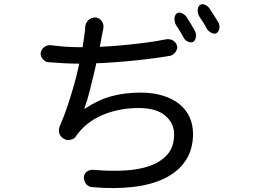

<svg xmlns="http://www.w3.org/2000/svg" viewBox="-20 -862 1240 935"><path d="M444 -777Q453 -777 461.5 -772Q470 -767 475.5 -759.5Q481 -752 483 -742.5Q485 -733 483 -722L482 -716Q481 -714 480.5 -710.5Q480 -707 479 -702.5Q478 -698 476 -687Q472 -665 466 -634Q516 -636 569 -641Q624 -646 680.5 -653Q737 -660 791 -671Q800 -672 809.5 -670Q819 -668 826 -662.5Q833 -657 838 -649Q843 -641 843 -631Q843 -625 840 -618Q837 -611 831.5 -605Q826 -599 820 -595Q814 -591 807 -590Q755 -581 700 -574.5Q645 -568 589.5 -563Q534 -558 478 -555Q463 -554 449 -554L441 -518Q429 -468 417 -420Q405 -372 392 -337Q391 -334 392 -333Q393 -332 394 -333Q458 -376 523 -393.5Q588 -411 665 -411Q725 -411 772.5 -396.5Q820 -382 853 -355.5Q886 -329 903 -292Q920 -255 920 -210Q920 -134 884 -80Q848 -26 783 6Q718 38 627 48.5Q536 59 427 49Q416 49 405 39.5Q394 30 392 20L390 13Q387 3 389.5 -6.5Q392 -16 398.5 -22.5Q405 -29 414.5 -32.5Q424 -36 435 -35Q513 -28 584 -31.5Q655 -35 709 -54Q763 -73 795.5 -110Q828 -147 828 -208Q828 -262 784.5 -299Q741 -336 655 -336Q566 -336 489 -306Q412 -276 363 -216Q359 -211 355.5 -206.5Q352 -202 349 -197Q343 -187 327.5 -182.5Q312 -178 299 -182L296 -184Q287 -187 280.5 -193.5Q274 -200 270.5 -208.5Q267 -217 267 -227Q267 -237 270 -245Q294 -300 314.5 -363Q335 -426 351 -487Q359 -521 366 -552Q328 -552 292 -554Q253 -556 217 -559Q209 -559 202 -563Q195 -567 189.5 -573Q184 -579 181 -586Q178 -593 178 -600Q178 -609 182 -617Q186 -625 193 -631Q200 -637 209 -640Q218 -643 227 -642Q244 -640 260 -638Q276 -636 292.5 -635Q309 -634 328 -633Q347 -632 370 -632H382Q388 -667 391 -693Q393 -703 394 -712.5Q395 -722 395 -732Q396 -741 400 -749.5Q404 -758 410.5 -764Q417 -770 425.5 -773.5Q434 -777 443 -777ZM845 -799Q854 -803 867 -797Q880 -791 888 -780Q898 -765 909 -746.5Q920 -728 929 -712Q933 -704 934 -695.5Q935 -687 933.5 -679.5Q932 -672 928.5 -666Q925 -660 919 -657Q908 -653 893.5 -660Q879 -667 873 -681Q865 -695 856 -710.5Q847 -726 837 -740Q833 -748 831 -757.5Q829 -767 830 -775.5Q831 -784 835 -790.5Q839 -797 845 -799ZM958 -840Q967 -844 980 -838Q993 -832 1000 -821Q1010 -806 1022 -787.5Q1034 -769 1043 -753Q1047 -746 1048.5 -737.5Q1050 -729 1048 -721.5Q1046 -714 1042.5 -708.5Q1039 -703 1033 -700Q1023 -695 1008.5 -702.5Q994 -710 986 -724Q979 -738 969.5 -753Q960 -768 951 -781Q946 -789 944 -798.5Q942 -808 943 -816.5Q944 -825 947.5 -831.5Q951 -838 958 -840Z"/></svg>

Font: Maple Mono NF CN
Style: Regular
Weight: 400
Monospace: yes
Designer: subframe7536
Version: Version 7.000